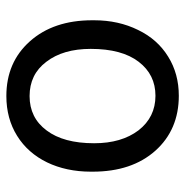

<svg xmlns="http://www.w3.org/2000/svg" viewBox="-9 -569 588 610"><g transform="rotate(90 285.0 -264.0)"><path d="M44.4 -262.7C44.4 -180.7 66.9 -114.7 111.3 -64.9C155.8 -15.1 213.4 9.8 285.2 9.8C332.5 9.8 375 -1.5 411.6 -24.4C484.9 -69.8 525.4 -155.3 525.4 -258.3V-264.6C525.4 -347.2 503.4 -413.6 459 -463.4C414.6 -513.2 356 -538.1 284.2 -538.1C237.8 -538.1 196.3 -526.9 160.2 -504.4C123.5 -481.9 95.2 -450.2 75.2 -408.7C54.7 -367.2 44.4 -320.8 44.4 -269ZM135.3 -258.3C135.3 -324.2 148.9 -375 176.3 -410.6C203.6 -446.3 239.7 -463.9 284.2 -463.9C329.6 -463.9 366.2 -445.8 394 -410.2C421.4 -374 435.1 -327.1 435.1 -269C435.1 -204.1 421.4 -153.8 394.5 -118.2C367.7 -82 331.1 -64 285.2 -64C239.7 -64 203.1 -81.5 176.3 -117.2C148.9 -152.8 135.3 -199.7 135.3 -258.3Z"/></g></svg>

Font: Shabnam
Style: Regular
Weight: 400
Foundry: DejaVu fonts team - Redesigned by Saber Rastikerdar - Based on Vazir font
Version: Version 5.0.1